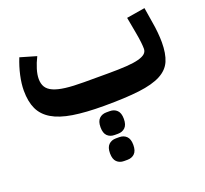

<svg xmlns="http://www.w3.org/2000/svg" viewBox="-129 -576 1141 1067"><g transform="rotate(-20 441.5 -42.0)"><path d="M431 12Q322 12 247.5 0Q173 -12 127 -39.5Q81 -67 60.5 -111Q40 -155 40 -220Q40 -260 50.5 -308Q61 -356 80 -403L176 -375Q159 -341 149.5 -309.5Q140 -278 140 -253Q140 -224 152 -204.5Q164 -185 191 -173Q218 -161 262 -155.5Q306 -150 371 -150H511Q577 -150 622 -153Q667 -156 694.5 -163.5Q722 -171 734.5 -182.5Q747 -194 747 -211Q747 -226 744.5 -249.5Q742 -273 735 -311L718 -404L827 -422L842 -329Q847 -302 850 -269Q853 -236 853 -211Q853 -144 834.5 -101Q816 -58 768.5 -33Q721 -8 639.5 2Q558 12 431 12ZM430 338Q404 338 387.5 322Q371 306 371 271Q371 236 387.5 220Q404 204 430 204H450Q476 204 492.5 220Q509 236 509 271Q509 306 492.5 322Q476 338 450 338ZM430 184Q404 184 387.5 168Q371 152 371 117Q371 82 387.5 66Q404 50 430 50H450Q476 50 492.5 66Q509 82 509 117Q509 152 492.5 168Q476 184 450 184Z"/></g></svg>

Font: IBM Plex Sans Arabic
Style: Bold
Weight: 700
Designer: Mike Abbink, Paul van der Laan, Pieter van Rosmalen, Wael Morcos, Khajak Apelian
Foundry: Bold Monday
Version: Version 1.2